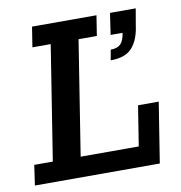

<svg xmlns="http://www.w3.org/2000/svg" viewBox="-70 -648 672 713"><g transform="rotate(-10 266.5 -291.5)"><path d="M5 0 16 -76H86L154 -507H85L97 -583H340L328 -507H259L191 -76H410L434 -227H512L476 0ZM363 -409 370 -448Q395 -448 407.5 -460.5Q420 -473 424 -502H379L391 -583H488L477 -519Q470 -467 444.5 -438Q419 -409 363 -409Z"/></g></svg>

Font: Rokkitt Medium
Style: Italic
Weight: 500
Italic angle: -9°
Designer: Vernon Adams
Foundry: Vernon Adams
Version: Version 3.103